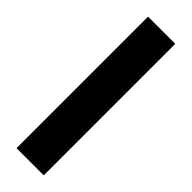

<svg xmlns="http://www.w3.org/2000/svg" viewBox="-271 -821 834 834"><g transform="rotate(45 145.5 -404.0)"><path d="M62 -808H229V0H62Z"/></g></svg>

Font: Encode Sans Normal
Style: Bold
Weight: 700
Designer: Pablo Impallari, Andres Torresi
Foundry: Pablo Impallari, Andres Torresi
Version: Version 1.000; ttfautohint (v1.00) -l 8 -r 50 -G 200 -x 14 -